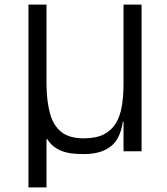

<svg xmlns="http://www.w3.org/2000/svg" viewBox="-20 -654 723 830"><path d="M592 0H514V-128H511Q500 -52 457.5 -20Q415 12 344 12Q279 13 241.5 -3.5Q204 -20 185 -52H181V156H103V-634H181V-286Q182 -216 196 -164Q210 -112 244.5 -84Q279 -56 342 -56Q395 -56 428.5 -73Q462 -90 481 -121.5Q500 -153 507 -197Q514 -241 514 -295V-634H592Z"/></svg>

Font: Matangi Medium
Style: Regular
Weight: 500
Designer: Prashant Pant
Foundry: The Graphic Ant
Version: Version 3.002